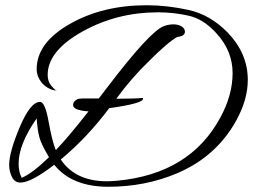

<svg xmlns="http://www.w3.org/2000/svg" viewBox="-20 -654 966 733"><path d="M526 -277Q526 -259 397 -241Q312 -128 212 -45Q268 38 388 38Q401 38 427 36Q705 10 821 -205Q868 -291 868 -375Q868 -459 807 -526Q758 -581 700.5 -594Q643 -607 583 -607Q429 -607 299 -536Q162 -461 162 -368Q162 -343 175.5 -327Q189 -311 194 -309H188Q162 -314 142 -335Q120 -361 120 -390Q120 -490 245.5 -562Q371 -634 540 -634Q618 -634 700 -616Q782 -598 849 -530Q926 -450 926 -349Q926 -274 882 -194Q806 -56 655 8Q534 59 394 59Q254 59 187 -25Q99 43 58 43Q36 43 25.5 21.5Q15 0 15 -25Q15 -73 55.5 -169Q96 -265 133 -265Q152 -265 165.5 -190Q179 -115 193 -81Q238 -127 318 -229Q306 -229 291 -232Q259 -238 259 -253Q259 -263 267.5 -270Q276 -277 282 -277Q288 -277 294 -278H357L390 -321Q552 -534 605 -554Q623 -561 642 -561Q661 -561 673.5 -553Q686 -545 686 -533Q686 -516 657 -513Q622 -494 549 -421Q480 -354 424 -277Q490 -277 525 -280Q526 -279 526 -277ZM51 -29Q51 2 63 25Q106 6 167 -54Q138 -102 130.5 -129.5Q123 -157 120 -202Q51 -103 51 -29ZM194 -309Q195 -309 196 -310Q196 -308 195.5 -308Q195 -308 194 -309Z"/></svg>

Font: Alex Brush
Style: Regular
Weight: 400
Designer: Robert E. Leuschke
Foundry: Robert E. Leuschke
Version: Version 1.003